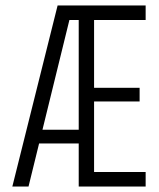

<svg xmlns="http://www.w3.org/2000/svg" viewBox="-20 -680 579 700"><path d="M25 0 190 -660H309L267 -607H233L84 0ZM95 -157V-207H295V-157ZM274 0V-53H511V0ZM267 0V-660H323V0ZM274 -310V-360H489V-310ZM274 -607V-660H511V-607Z"/></svg>

Font: Bricolage Grotesque 24pt Condensed ExtraLight
Style: Regular
Weight: 250
Width: 3
Designer: Mathieu Triay
Foundry: Atelier Triay
Version: Version 1.001;gftools[0.9.33.dev8+g029e19f]